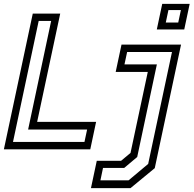

<svg xmlns="http://www.w3.org/2000/svg" viewBox="-32 -770 998 990"><path d="M-12 0 137 -700H278.5L159.5 -141.5H463.5L433.5 0ZM35 -38H403.5L417.2 -102.2H113L231.8 -662.2H167.5ZM437 200 467 59H592.5L641 18.5L730 -399H564.5L594.5 -540H901.5L766 97L641 200ZM485.8 159.8H631L732 75.2L854.8 -501.8H623.5L609.8 -437.8H776.8L675.5 39.5L608.5 95.8H499.2ZM776.5 -618 804.5 -750H946L918 -618ZM822.8 -653.8H887L900.8 -718.2H836.5Z"/></svg>

Font: Tourney Thin
Style: Italic
Weight: 100
Italic angle: -12°
Designer: Tyler Finck
Foundry: Etcetera Type Co
Version: Version 1.015